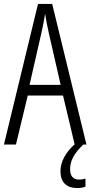

<svg xmlns="http://www.w3.org/2000/svg" viewBox="-20 -734 459 975"><path d="M336 126C336 83 355 46 403 0H419L245 -714H173L0 0H61L121 -249H300L359 -1C314 39 287 87 287 135C287 191 317 221 372 221C389 221 404 218 414 214V173C407 175 395 178 381 178C352 178 336 160 336 126ZM227 -570 288 -303H130L191 -570C199 -605 204 -634 209 -664C214 -634 219 -605 227 -570Z"/></svg>

Font: Noto Sans Bengali ExtraCondensed Light
Style: Regular
Weight: 300
Width: 2
Designer: Joana Ranito - Universal Thirst; Jelle Bosma - Monotype Design Team
Foundry: Universal Thirst ehf.
Version: Version 3.000